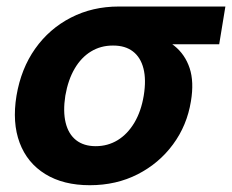

<svg xmlns="http://www.w3.org/2000/svg" viewBox="-20 -542 694 574"><path d="M248.5 11.7Q169.4 11.7 115.5 -21.5Q61.5 -54.7 38.8 -115Q16.1 -175.3 29.3 -255.9Q43 -336.9 85.2 -396.5Q127.4 -456.1 191.9 -489.3Q256.3 -522.5 335 -522.5H653.8L635.3 -409.7H414.6L316.9 -405.8Q281.2 -405.8 252.2 -388.2Q223.1 -370.6 203.4 -337.2Q183.6 -303.7 175.3 -255.9Q168 -209 176.3 -175Q184.6 -141.1 207.5 -123Q230.5 -105 266.1 -105Q302.2 -105 331.8 -123Q361.3 -141.1 381.6 -175Q401.9 -209 409.7 -255.9Q417.5 -303.7 408.9 -337.2Q400.4 -370.6 377.4 -388.2Q354.5 -405.8 318.8 -405.8L325.2 -454.6Q378.4 -454.6 423.8 -442.6Q469.2 -430.7 501.2 -405Q533.2 -379.4 546.9 -338.4Q560.5 -297.4 550.8 -239.3Q539.1 -167 497.3 -110.4Q455.6 -53.7 391.6 -21Q327.6 11.7 248.5 11.7Z"/></svg>

Font: Inter 28pt
Style: Bold Italic
Weight: 700
Italic angle: -9.3988°
Designer: Rasmus Andersson
Foundry: rsms
Version: Version 4.001;git-66647c0bb